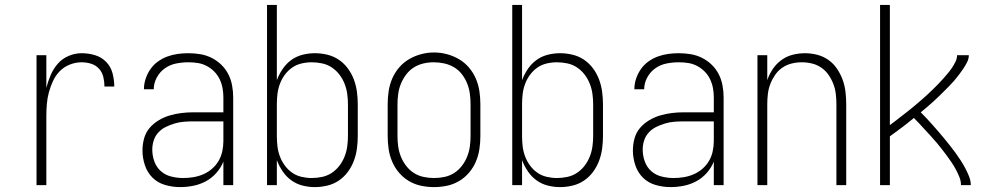

<svg xmlns="http://www.w3.org/2000/svg" viewBox="-20 -755 4040 783"><path d="M129 0V-530H169V-397Q176 -424 187 -449.5Q198 -475 216 -495.5Q234 -516 260 -527Q286 -538 313 -538Q341 -538 367.5 -530Q394 -522 413 -502.5Q432 -483 439 -456Q446 -429 446 -402H406Q406 -421 401.5 -440.5Q397 -460 384 -474.5Q371 -489 352 -495Q333 -501 313 -501Q289 -501 265.5 -492Q242 -483 224.5 -465.5Q207 -448 196.5 -425.5Q186 -403 179.5 -379Q173 -355 171 -330.5Q169 -306 169 -281V0Z M714 8Q684 8 654 -0.5Q624 -9 602.5 -30Q581 -51 571 -81Q561 -111 561 -141Q561 -166 567.5 -190Q574 -214 589.5 -232.5Q605 -251 626.5 -264Q648 -277 671.5 -284Q695 -291 719.5 -294Q744 -297 768 -297H891V-358Q891 -377 887.5 -396Q884 -415 875.5 -432.5Q867 -450 853.5 -463.5Q840 -477 823 -486Q806 -495 787 -498Q768 -501 748 -501Q723 -501 698 -496Q673 -491 652.5 -476.5Q632 -462 619.5 -439Q607 -416 607 -391H567Q567 -413 574 -434Q581 -455 593.5 -473Q606 -491 624 -504Q642 -517 662.5 -524.5Q683 -532 704.5 -535Q726 -538 748 -538Q773 -538 797 -534Q821 -530 843 -519Q865 -508 882.5 -491Q900 -474 911 -452.5Q922 -431 926.5 -406.5Q931 -382 931 -358V0H891V-96Q881 -71 862.5 -50Q844 -29 820 -16Q796 -3 769 2.5Q742 8 714 8ZM727 -29Q748 -29 769 -32.5Q790 -36 809.5 -44.5Q829 -53 845 -67Q861 -81 871.5 -99Q882 -117 886.5 -138Q891 -159 891 -180V-260H768Q749 -260 730 -258.5Q711 -257 692.5 -251.5Q674 -246 656.5 -237.5Q639 -229 626 -215Q613 -201 607 -182.5Q601 -164 601 -145Q601 -120 609.5 -96.5Q618 -73 636 -57Q654 -41 678.5 -35Q703 -29 727 -29Z M1264 8Q1238 8 1213 1.5Q1188 -5 1167.5 -20Q1147 -35 1132.5 -56.5Q1118 -78 1109 -102V0H1069V-735H1109V-428Q1118 -452 1132.5 -473.5Q1147 -495 1167.5 -510Q1188 -525 1213 -531.5Q1238 -538 1264 -538Q1289 -538 1314.5 -532Q1340 -526 1361.5 -511.5Q1383 -497 1398.5 -476Q1414 -455 1423 -431Q1432 -407 1435.5 -381.5Q1439 -356 1439 -330V-200Q1439 -174 1435.5 -148.5Q1432 -123 1423 -99Q1414 -75 1398.5 -54Q1383 -33 1361.5 -18.5Q1340 -4 1314.5 2Q1289 8 1264 8ZM1251 -29Q1272 -29 1293.5 -33.5Q1315 -38 1333 -50Q1351 -62 1364 -79Q1377 -96 1385 -116Q1393 -136 1396 -157.5Q1399 -179 1399 -200V-330Q1399 -351 1396 -372.5Q1393 -394 1385 -414Q1377 -434 1364 -451Q1351 -468 1333 -480Q1315 -492 1293.5 -496.5Q1272 -501 1251 -501Q1230 -501 1209 -496Q1188 -491 1171 -479Q1154 -467 1141.5 -450Q1129 -433 1121.5 -413Q1114 -393 1111.5 -372Q1109 -351 1109 -330V-200Q1109 -179 1111.5 -158Q1114 -137 1121.5 -117Q1129 -97 1141.5 -80Q1154 -63 1171 -51Q1188 -39 1209 -34Q1230 -29 1251 -29Z M1750 8Q1723 8 1697 2.5Q1671 -3 1648 -16.5Q1625 -30 1607.5 -50.5Q1590 -71 1579.5 -95.5Q1569 -120 1565 -146.5Q1561 -173 1561 -200V-330Q1561 -357 1565 -383.5Q1569 -410 1579.5 -434.5Q1590 -459 1607.5 -479.5Q1625 -500 1648 -513.5Q1671 -527 1697 -534Q1723 -541 1750 -541Q1777 -541 1803 -534Q1829 -527 1852 -513.5Q1875 -500 1892.5 -479.5Q1910 -459 1920.5 -434.5Q1931 -410 1935 -383.5Q1939 -357 1939 -330V-200Q1939 -173 1935 -146.5Q1931 -120 1920.5 -95.5Q1910 -71 1892.5 -50.5Q1875 -30 1852 -16.5Q1829 -3 1803 2.5Q1777 8 1750 8ZM1750 -29Q1772 -29 1793 -33.5Q1814 -38 1832 -49.5Q1850 -61 1863.5 -78.5Q1877 -96 1885 -116Q1893 -136 1896 -157Q1899 -178 1899 -200V-330Q1899 -352 1896 -373.5Q1893 -395 1885 -415Q1877 -435 1863.5 -452.5Q1850 -470 1831 -481Q1812 -492 1791 -496.5Q1770 -501 1748 -501Q1727 -501 1706 -496Q1685 -491 1667 -479.5Q1649 -468 1636 -450.5Q1623 -433 1615 -413.5Q1607 -394 1604 -372.5Q1601 -351 1601 -330V-200Q1601 -178 1604 -157Q1607 -136 1615 -116Q1623 -96 1636.5 -78.5Q1650 -61 1668 -49.5Q1686 -38 1707.5 -33.5Q1729 -29 1750 -29Z M2264 8Q2238 8 2213 1.5Q2188 -5 2167.5 -20Q2147 -35 2132.5 -56.5Q2118 -78 2109 -102V0H2069V-735H2109V-428Q2118 -452 2132.5 -473.5Q2147 -495 2167.5 -510Q2188 -525 2213 -531.5Q2238 -538 2264 -538Q2289 -538 2314.5 -532Q2340 -526 2361.5 -511.5Q2383 -497 2398.5 -476Q2414 -455 2423 -431Q2432 -407 2435.5 -381.5Q2439 -356 2439 -330V-200Q2439 -174 2435.5 -148.5Q2432 -123 2423 -99Q2414 -75 2398.5 -54Q2383 -33 2361.5 -18.5Q2340 -4 2314.5 2Q2289 8 2264 8ZM2251 -29Q2272 -29 2293.5 -33.5Q2315 -38 2333 -50Q2351 -62 2364 -79Q2377 -96 2385 -116Q2393 -136 2396 -157.5Q2399 -179 2399 -200V-330Q2399 -351 2396 -372.5Q2393 -394 2385 -414Q2377 -434 2364 -451Q2351 -468 2333 -480Q2315 -492 2293.5 -496.5Q2272 -501 2251 -501Q2230 -501 2209 -496Q2188 -491 2171 -479Q2154 -467 2141.5 -450Q2129 -433 2121.5 -413Q2114 -393 2111.5 -372Q2109 -351 2109 -330V-200Q2109 -179 2111.5 -158Q2114 -137 2121.5 -117Q2129 -97 2141.5 -80Q2154 -63 2171 -51Q2188 -39 2209 -34Q2230 -29 2251 -29Z M2714 8Q2684 8 2654 -0.5Q2624 -9 2602.5 -30Q2581 -51 2571 -81Q2561 -111 2561 -141Q2561 -166 2567.5 -190Q2574 -214 2589.5 -232.5Q2605 -251 2626.5 -264Q2648 -277 2671.5 -284Q2695 -291 2719.5 -294Q2744 -297 2768 -297H2891V-358Q2891 -377 2887.5 -396Q2884 -415 2875.5 -432.5Q2867 -450 2853.5 -463.5Q2840 -477 2823 -486Q2806 -495 2787 -498Q2768 -501 2748 -501Q2723 -501 2698 -496Q2673 -491 2652.5 -476.5Q2632 -462 2619.5 -439Q2607 -416 2607 -391H2567Q2567 -413 2574 -434Q2581 -455 2593.5 -473Q2606 -491 2624 -504Q2642 -517 2662.5 -524.5Q2683 -532 2704.5 -535Q2726 -538 2748 -538Q2773 -538 2797 -534Q2821 -530 2843 -519Q2865 -508 2882.5 -491Q2900 -474 2911 -452.5Q2922 -431 2926.5 -406.5Q2931 -382 2931 -358V0H2891V-96Q2881 -71 2862.5 -50Q2844 -29 2820 -16Q2796 -3 2769 2.5Q2742 8 2714 8ZM2727 -29Q2748 -29 2769 -32.5Q2790 -36 2809.5 -44.5Q2829 -53 2845 -67Q2861 -81 2871.5 -99Q2882 -117 2886.5 -138Q2891 -159 2891 -180V-260H2768Q2749 -260 2730 -258.5Q2711 -257 2692.5 -251.5Q2674 -246 2656.5 -237.5Q2639 -229 2626 -215Q2613 -201 2607 -182.5Q2601 -164 2601 -145Q2601 -120 2609.5 -96.5Q2618 -73 2636 -57Q2654 -41 2678.5 -35Q2703 -29 2727 -29Z M3069 0V-530H3109V-428Q3117 -452 3131.5 -473.5Q3146 -495 3166.5 -510Q3187 -525 3212 -531.5Q3237 -538 3263 -538Q3288 -538 3313 -531.5Q3338 -525 3358.5 -510.5Q3379 -496 3393.5 -474.5Q3408 -453 3416.5 -429.5Q3425 -406 3428 -380.5Q3431 -355 3431 -330V0H3391V-330Q3391 -351 3388.5 -372Q3386 -393 3378.5 -412.5Q3371 -432 3359 -449.5Q3347 -467 3329.5 -479Q3312 -491 3291.5 -496Q3271 -501 3250 -501Q3229 -501 3208.5 -496Q3188 -491 3170.5 -479Q3153 -467 3141 -449.5Q3129 -432 3121.5 -412.5Q3114 -393 3111.5 -372Q3109 -351 3109 -330V0Z M3569 0V-735H3609V-245Q3621 -254 3632.5 -262.5Q3644 -271 3655 -280Q3666 -289 3677.5 -297.5Q3689 -306 3700 -315.5Q3711 -325 3722 -334Q3733 -343 3743.5 -352.5Q3754 -362 3765 -372Q3776 -382 3786 -392Q3796 -402 3806 -412Q3816 -422 3825.5 -433Q3835 -444 3844.5 -455Q3854 -466 3862 -478Q3870 -490 3876.5 -503Q3883 -516 3883 -530H3931Q3931 -515 3923.5 -500.5Q3916 -486 3907.5 -473.5Q3899 -461 3889.5 -448.5Q3880 -436 3870 -424.5Q3860 -413 3849 -402Q3838 -391 3827 -380Q3816 -369 3805 -358.5Q3794 -348 3782.5 -337.5Q3771 -327 3759 -317Q3747 -307 3735 -297Q3748 -284 3760.5 -270.5Q3773 -257 3785 -243.5Q3797 -230 3809 -216Q3821 -202 3832.5 -188Q3844 -174 3855.5 -159.5Q3867 -145 3877.5 -130.5Q3888 -116 3898 -100.5Q3908 -85 3916.5 -69Q3925 -53 3932 -35.5Q3939 -18 3939 0H3899Q3899 -17 3892.5 -33Q3886 -49 3878 -64Q3870 -79 3860.5 -93Q3851 -107 3841 -120.5Q3831 -134 3820.5 -147.5Q3810 -161 3799 -174Q3788 -187 3776.5 -199.5Q3765 -212 3753.5 -224.5Q3742 -237 3730.5 -249.5Q3719 -262 3707 -274Q3683 -254 3658.5 -235.5Q3634 -217 3609 -199V0Z"/></svg>

Font: iosevka_custom_sans_ss08 XLt
Style: Regular
Weight: 200
Designer: Belleve Invis
Foundry: Belleve Invis
Version: Version 10.3.0; ttfautohint (v1.8.3)